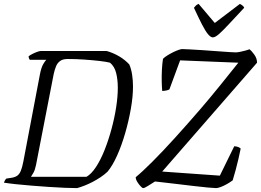

<svg xmlns="http://www.w3.org/2000/svg" viewBox="-27 -966 1340 986"><path d="M369 0Q345 0 307 -1.5Q269 -3 225 -6Q181 -9 137 -12.5Q93 -16 55.5 -20Q18 -24 -7 -28Q-4 -36 -1 -41Q2 -46 6 -49L32 -53Q51 -56 62 -64Q73 -72 80 -89Q87 -106 93 -137L178 -584Q185 -620 195.5 -637.5Q206 -655 211 -659H126Q123 -663 121.5 -667.5Q120 -672 120 -677Q126 -682 138.5 -688.5Q151 -695 163.5 -699.5Q176 -704 182 -704H521Q536 -700 552.5 -693Q569 -686 584.5 -677Q600 -668 613.5 -657Q627 -646 637 -635Q647 -612 651.5 -582.5Q656 -553 656 -521Q656 -470 645 -407.5Q634 -345 616 -282.5Q598 -220 574.5 -167.5Q551 -115 525 -84Q509 -69 489.5 -56Q470 -43 449 -32Q428 -21 407.5 -13Q387 -5 369 0ZM132 -58H417Q442 -72 466 -108.5Q490 -145 510 -195.5Q530 -246 545.5 -303Q561 -360 569.5 -415Q578 -470 578 -515Q578 -557 569.5 -591Q561 -625 538 -644Q519 -649 484 -653Q449 -657 406 -660Q363 -663 320 -663Q296 -663 282 -653Q268 -643 261 -626Q254 -609 249 -587L158 -119Q153 -94 145 -79.5Q137 -65 132 -58ZM708 0Q704 0 695 -9.5Q686 -19 678 -32Q670 -45 670 -56Q704 -84 756 -136Q808 -188 871.5 -258Q935 -328 1004 -408Q1052 -464 1101 -524.5Q1150 -585 1197 -644L898 -656L843 -507Q839 -504 828 -501.5Q817 -499 806 -499Q804 -521 803.5 -549.5Q803 -578 804.5 -608Q806 -638 810 -664Q819 -673 833.5 -682Q848 -691 863.5 -698.5Q879 -706 891 -710Q903 -714 908 -714Q916 -714 944.5 -712.5Q973 -711 1012 -708.5Q1051 -706 1088.5 -703Q1126 -700 1152.5 -698.5Q1179 -697 1183 -697Q1192 -697 1204.5 -699.5Q1217 -702 1230.5 -705.5Q1244 -709 1254 -713Q1265 -705 1279 -685.5Q1293 -666 1293 -644L806 -85L1102 -64L1176 -215Q1190 -214 1197.5 -210.5Q1205 -207 1209 -203Q1204 -178 1197.5 -150Q1191 -122 1183.5 -94Q1176 -66 1168 -40Q1155 -30 1138 -20.5Q1121 -11 1106 -5.5Q1091 0 1083 0Q1072 0 1040 -3Q1008 -6 966 -11Q924 -16 882 -21Q840 -26 809 -29.5Q778 -33 769 -34Q748 -21 731.5 -10.5Q715 0 708 0ZM1066 -774Q1055 -774 1041.5 -790Q1028 -806 1010.5 -840Q993 -874 969 -926Q974 -932 978.5 -937Q983 -942 993 -946L1076 -848L1205 -946Q1213 -942 1219.5 -936.5Q1226 -931 1227 -926Q1180 -876 1148.5 -842Q1117 -808 1097.5 -791Q1078 -774 1066 -774Z"/></svg>

Font: Texturina 12pt Thin
Style: Italic
Weight: 250
Italic angle: -11°
Designer: Guillermo Torres Carreño
Foundry: Omnibus-Type
Version: Version 1.002